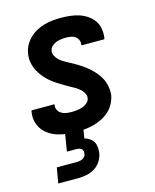

<svg xmlns="http://www.w3.org/2000/svg" viewBox="-113 -604 726 901"><g transform="rotate(-15 250.0 -154.0)"><path d="M205 8Q182 8 158.5 5.5Q135 3 113.5 -3.5Q92 -10 73.5 -22Q55 -34 42 -51.5Q29 -69 24 -91Q19 -113 23 -137Q23 -139 23.5 -140.5Q24 -142 25 -144H136Q136 -143 136 -142.5Q136 -142 136 -141Q133 -128 139 -116.5Q145 -105 155.5 -98.5Q166 -92 179 -90Q192 -88 205 -88Q218 -88 231 -89.5Q244 -91 256.5 -95Q269 -99 280.5 -108.5Q292 -118 294 -131Q296 -145 288.5 -157.5Q281 -170 270.5 -178.5Q260 -187 248 -194Q236 -201 224 -207Q205 -218 186 -229.5Q167 -241 150 -254Q133 -267 118.5 -283.5Q104 -300 93.5 -319Q83 -338 78.5 -360.5Q74 -383 78 -406Q81 -426 91 -444.5Q101 -463 116.5 -478Q132 -493 151 -503Q170 -513 189.5 -518.5Q209 -524 229 -526Q249 -528 268 -528Q291 -528 313.5 -525.5Q336 -523 356.5 -516.5Q377 -510 395 -498Q413 -486 425.5 -469Q438 -452 442 -430Q446 -408 443 -385Q442 -383 442 -381.5Q442 -380 441 -378H330Q330 -379 330 -379.5Q330 -380 330 -381Q332 -393 327.5 -404Q323 -415 313.5 -421.5Q304 -428 292.5 -430Q281 -432 268 -432Q257 -432 245 -430.5Q233 -429 221 -424.5Q209 -420 199.5 -411Q190 -402 188 -390Q186 -376 192.5 -364Q199 -352 209 -343Q219 -334 230.5 -327.5Q242 -321 254 -314.5Q266 -308 277.5 -301.5Q289 -295 300 -288Q311 -281 322 -273Q333 -265 342.5 -256.5Q352 -248 361 -238Q370 -228 377.5 -217.5Q385 -207 391 -195Q397 -183 400.5 -169.5Q404 -156 405 -142Q406 -128 404 -114Q400 -94 389.5 -74.5Q379 -55 362.5 -40.5Q346 -26 326.5 -16.5Q307 -7 286.5 -1.5Q266 4 245.5 6Q225 8 205 8ZM57 220 70 145H170Q176 145 183 143.5Q190 142 196 139Q202 136 206.5 130Q211 124 212 118Q213 111 211.5 104Q210 97 205 93Q200 89 193.5 87.5Q187 86 180 86H135L149 0H238L230 47Q243 51 254.5 58.5Q266 66 272.5 77Q279 88 280.5 102Q282 116 280 131Q277 151 265.5 169.5Q254 188 236 199.5Q218 211 197.5 215.5Q177 220 157 220Z"/></g></svg>

Font: Iosevka SS04 Oblique
Style: Bold
Weight: 700
Italic angle: -9°
Monospace: yes
Designer: Belleve Invis
Foundry: Belleve Invis
Version: Version 19.0.0; ttfautohint (v1.8.4)